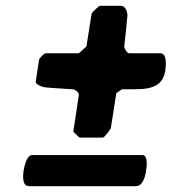

<svg xmlns="http://www.w3.org/2000/svg" viewBox="-20 -640 590 660"><path d="M61 -53C59 -37 55 0 80 0H447C472 0 480 -37 482 -53C484 -64 490 -107 470 -107H90C71 -107 63 -64 61 -53ZM295 -593 277 -480 251 -457H138C131 -457 115 -440 114 -433L103 -360C101 -349 127 -341 133 -340C148 -338 217 -334 232 -333C239 -332 252 -322 251 -313L232 -187L253 -167H333C340 -167 360 -196 361 -200L380 -320L399 -333C457 -335 536 -321 548 -396C550 -410 556 -457 531 -457H424C416 -457 408 -473 407 -480C409 -496 417 -571 418 -587C418 -598 412 -620 396 -620H323C320 -620 296 -597 295 -593Z"/></svg>

Font: Asimov Print
Style: CIt
Weight: 500
Designer: Google
Version: Version 2.000980: 2014